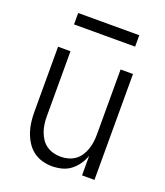

<svg xmlns="http://www.w3.org/2000/svg" viewBox="-131 -788 763 886"><g transform="rotate(20 250.0 -345.0)"><path d="M227 8Q203 8 178.5 1Q154 -6 134.5 -21Q115 -36 101.5 -57.5Q88 -79 80 -102.5Q72 -126 69 -150.5Q66 -175 66 -200V-520H127V-200Q127 -181 129.5 -163Q132 -145 138 -127.5Q144 -110 154.5 -94Q165 -78 180 -67.5Q195 -57 213 -52Q231 -47 250 -47Q269 -47 287 -52Q305 -57 320 -67.5Q335 -78 345.5 -94Q356 -110 362 -127.5Q368 -145 370.5 -163Q373 -181 373 -200V-520H434V0H373V-96Q365 -73 351 -53Q337 -33 318 -18.5Q299 -4 275 2Q251 8 227 8ZM100 -642V-698H400V-642Z"/></g></svg>

Font: Iosevka SS18 Light
Style: Regular
Weight: 300
Monospace: yes
Designer: Belleve Invis
Foundry: Belleve Invis
Version: Version 25.1.1; ttfautohint (v1.8.4)